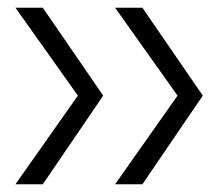

<svg xmlns="http://www.w3.org/2000/svg" viewBox="-20 -566 568 498"><path d="M349.3 -546 505.3 -319V-317L349.3 -88H278.5L440.5 -318L278.5 -546ZM91 -546 247 -319V-317L91 -88H20L182 -318L20 -546Z"/></svg>

Font: Matangi Light
Style: Regular
Weight: 300
Designer: Prashant Pant
Foundry: The Graphic Ant
Version: Version 3.002